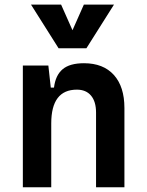

<svg xmlns="http://www.w3.org/2000/svg" viewBox="-20 -796 626 816"><path d="M388.2 0V-317.4Q388.2 -364.3 366.9 -389.6Q345.7 -415 306.6 -415Q197.8 -415 197.8 -271.5V0H77.1V-517.6H185.5L195.8 -423.8H209.5Q215.8 -476.1 246.1 -501.7Q276.4 -527.3 336.9 -527.3Q418.9 -527.3 463.9 -477.5Q508.8 -427.7 508.8 -336.9V0ZM229 -590.8 111.8 -776.4H239.7L288.1 -667.5L336.4 -776.4H464.4L347.2 -590.8Z"/></svg>

Font: CaskaydiaCove NF SemiBold
Style: Regular
Weight: 600
Designer: Aaron Bell
Foundry: Saja Typeworks
Version: Version 2111.001; VTT 6.35;Nerd Fonts 3.2.1